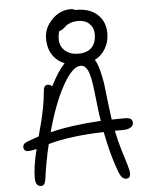

<svg xmlns="http://www.w3.org/2000/svg" viewBox="-63 -1018 839 1078"><g transform="rotate(-5 356.5 -479.0)"><path d="M69.8 -193.8Q57.1 -193.8 50.5 -200.4Q43.9 -207 43.9 -217.8Q43.9 -228 49.8 -234.9Q55.7 -241.7 71.8 -248Q101.6 -259.8 134.8 -270Q150.4 -328.1 157.5 -355.5Q164.6 -382.8 173.8 -431.6Q183.1 -480.5 186 -520Q187.5 -555.2 210.9 -555.2Q222.2 -555.2 235.8 -544.9Q276.9 -626.5 315.9 -667Q271.5 -685.5 247.8 -723.4Q224.1 -761.2 224.1 -813Q224.1 -873.5 269.8 -920.2Q315.4 -966.8 376 -966.8Q392.1 -966.8 398.9 -960H407.2Q483.4 -960 526.6 -919.7Q569.8 -879.4 569.8 -813Q569.8 -766.6 547.4 -728.5Q524.9 -690.4 486.8 -670.9Q501.5 -649.4 512.2 -606.4Q522.9 -563.5 527.1 -532.5Q531.2 -501.5 541 -412.6Q542.5 -402.3 543 -397Q547.9 -356.9 551.8 -329.1Q574.7 -330.1 623 -330.1Q649.4 -330.1 659.2 -323Q668.9 -315.9 668.9 -299.8Q668.9 -284.7 653.1 -274.9Q637.2 -265.1 606.9 -265.1H564Q575.7 -206.5 592.3 -151.9Q608.9 -97.2 618.4 -66.7Q627.9 -36.1 627.9 -19Q627.9 8.8 605 8.8Q586.4 8.8 575.2 -9.3Q564 -27.3 547.9 -77.1Q522.5 -153.8 501 -263.2Q310.5 -257.8 188 -223.1Q166 -134.3 150.9 -24.9Q146 7.8 126 7.8Q92.8 7.8 92.8 -39.1Q92.8 -104.5 117.2 -201.2Q86.9 -193.8 69.8 -193.8ZM294.9 -804.2Q294.9 -763.2 323.7 -738.5Q352.5 -713.9 397.9 -713.9Q447.3 -713.9 473.1 -740Q499 -766.1 499 -814.9Q499 -850.6 475.6 -873.8Q452.1 -897 413.1 -897Q387.7 -897 368.4 -889.9Q349.1 -882.8 340.3 -874Q331.5 -865.2 322 -858.2Q312.5 -851.1 304.2 -851.1H303.2Q294.9 -832.5 294.9 -804.2ZM402.8 -645Q358.4 -645 303.5 -547.9Q248.5 -450.7 204.1 -288.1Q325.7 -317.9 490.2 -327.1Q483.4 -365.2 481 -392.1Q465.3 -537.6 457 -574.2Q444.3 -631.3 419.4 -642.1Q412.1 -645 402.8 -645Z"/></g></svg>

Font: Shantell Sans Normal
Style: Regular
Weight: 300
Designer: Stephen Nixon, Anya Danilova, Shantell Martin
Foundry: Arrow Type
Version: Version 1.006;[559af2be0]